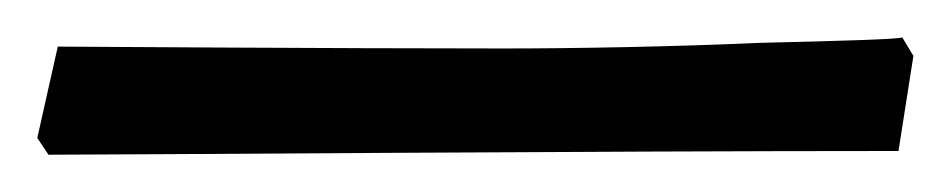

<svg xmlns="http://www.w3.org/2000/svg" viewBox="-26 61 510 103"><path d="M0 144C40 144 296 142 456 142L464 91L458 81C458 82 424 83 381 84C337 86 284 87 244 87C155 87 5 86 5 86L-6 135Z"/></svg>

Font: Alegreya SC
Style: Regular
Weight: 400
Designer: Juan Pablo del Peral
Foundry: Huerta Tipografica
Version: Version 2.007;PS 002.007;hotconv 1.0.88;makeotf.lib2.5.64775